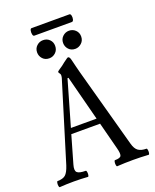

<svg xmlns="http://www.w3.org/2000/svg" viewBox="-166 -1000 887 1097"><g transform="rotate(-20 277.5 -451.5)"><path d="M4 3Q0 3 -1.5 -6Q-3 -15 -1.5 -24.5Q0 -34 4 -34Q36 -34 52 -47.5Q68 -61 81 -101L228 -580Q229 -585 229.5 -588.5Q230 -592 230 -596Q230 -602 225 -608Q220 -614 220 -618Q220 -622 234 -631Q241 -635 252.5 -643.5Q264 -652 272 -659Q297 -678 301 -678Q311 -678 316 -655Q321 -633 326.5 -612Q332 -591 336 -575L468 -93Q477 -59 495 -46.5Q513 -34 544 -34Q548 -34 549.5 -24.5Q551 -15 549.5 -6Q548 3 544 3Q496 0 448 0Q400 0 353 3Q349 3 347.5 -6Q346 -15 347.5 -24.5Q349 -34 353 -34Q385 -34 390.5 -46.5Q396 -59 387 -93L344 -259H169L121 -92Q111 -58 123 -46Q135 -34 175 -34Q179 -34 180.5 -24.5Q182 -15 180.5 -6Q179 3 175 3Q133 0 90 0Q48 0 4 3ZM179 -293H335L264 -567H258ZM358 -709Q333 -709 318 -725.5Q303 -742 303 -764Q303 -788 319.5 -803.5Q336 -819 358 -819Q381 -819 397 -803.5Q413 -788 413 -765Q413 -740 396 -724.5Q379 -709 358 -709ZM200 -709Q175 -709 160 -725.5Q145 -742 145 -764Q145 -788 161.5 -803.5Q178 -819 200 -819Q224 -819 239.5 -803.5Q255 -788 255 -765Q255 -740 238.5 -724.5Q222 -709 200 -709ZM163 -860Q156 -860 153.5 -871.5Q151 -883 153.5 -894.5Q156 -906 163 -906H393Q400 -906 402.5 -894.5Q405 -883 402 -871.5Q399 -860 391 -860Z"/></g></svg>

Font: Junicode Two Beta Condensed
Style: Regular
Weight: 400
Width: 3
Designer: Peter S. Baker
Foundry: Briery Creek Software
Version: Version 1.053; ttfautohint (v1.8.4)